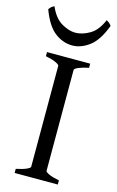

<svg xmlns="http://www.w3.org/2000/svg" viewBox="-143 -893 573 944"><g transform="rotate(15 143.5 -421.0)"><path d="M34.2 0V-21Q67.4 -27.8 86.2 -36.1Q105 -44.4 105 -50.8V-564Q105 -569.8 87.2 -578.6Q69.3 -587.4 34.2 -594.2V-615.2H253.9V-594.2Q221.2 -587.4 202.1 -579.1Q183.1 -570.8 183.1 -564V-50.8Q183.1 -44.9 200.9 -36.4Q218.8 -27.8 253.9 -21V0ZM145 -678.7Q97.2 -678.7 55.9 -710.2Q14.6 -741.7 -14.6 -820.3Q-8.8 -829.1 -2.7 -834Q3.4 -838.9 11.2 -842.3Q35.6 -786.6 73 -764.9Q110.4 -743.2 143.1 -743.2Q177.7 -743.2 215.6 -764.9Q253.4 -786.6 276.9 -842.3Q292.5 -835.4 302.7 -820.3Q273.4 -741.7 231.2 -710.2Q189 -678.7 145 -678.7Z"/></g></svg>

Font: David Libre
Style: Regular
Weight: 400
Designer: Ismar David, J. Victor Gaultney, Annie Olsen and Meir Sadan
Foundry: Monotype Imaging Inc. & SIL International
Version: Version 1.100; ttfautohint (v1.8.4.7-5d5b)